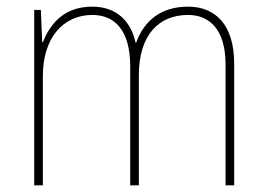

<svg xmlns="http://www.w3.org/2000/svg" viewBox="-20 -558 803 578"><path d="M546 -538C462 -538 413 -493 390 -430H388C374 -495 330 -538 258 -538C166 -538 128 -478 109 -431H107L103 -528H83V0H109V-329C109 -445 171 -513 258 -513C322 -513 372 -471 372 -358V0H398V-331C398 -454 459 -513 546 -513C610 -513 659 -470 659 -364V0H685V-366C685 -484 628 -538 546 -538Z"/></svg>

Font: Noto Sans Lao SemiCondensed Thin
Style: Regular
Weight: 100
Width: 4
Designer: Monotype Design Team
Foundry: Monotype Imaging Inc.
Version: Version 2.003